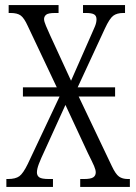

<svg xmlns="http://www.w3.org/2000/svg" viewBox="-20 -734 536 754"><path d="M5 0V-31H11Q41 -31 56 -42Q71 -53 89 -90L214 -355H70V-391H203L89 -632Q75 -663 61.5 -673Q48 -683 22 -683H14V-714H210V-683H196Q169 -683 161 -676Q153 -669 153 -659Q153 -650 160.5 -632.5Q168 -615 177 -595L259 -417L337 -594Q346 -614 352.5 -629.5Q359 -645 359 -658Q359 -672 349.5 -677.5Q340 -683 318 -683H306V-714H471V-683H464Q439 -683 424.5 -672Q410 -661 392 -622L285 -391H432V-355H289L419 -82Q434 -50 447.5 -40.5Q461 -31 482 -31H490V0H295V-31H310Q336 -31 346 -37.5Q356 -44 356 -57Q356 -67 349.5 -82Q343 -97 325 -133L237 -322L157 -146Q140 -110 132.5 -90Q125 -70 125 -57Q125 -44 134.5 -37.5Q144 -31 172 -31H188V0Z"/></svg>

Font: Noto Serif ExtraCondensed Light
Style: Regular
Weight: 300
Width: 2
Designer: Monotype Design Team
Foundry: Monotype Imaging Inc.
Version: Version 2.014; ttfautohint (v1.8.4.7-5d5b)